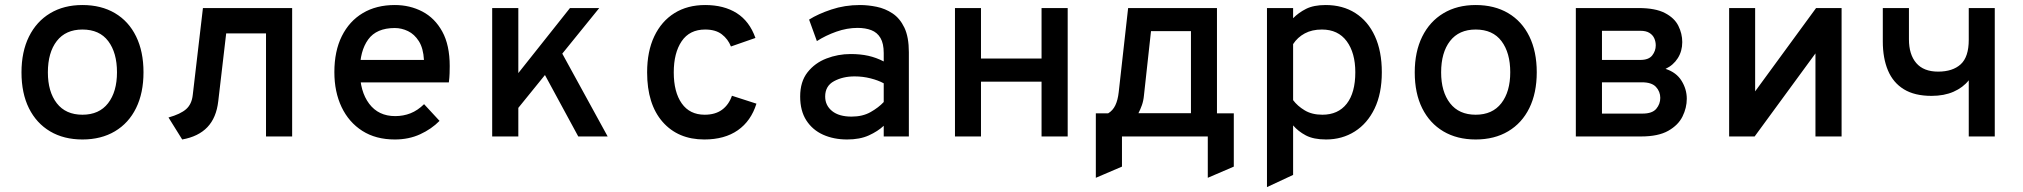

<svg xmlns="http://www.w3.org/2000/svg" viewBox="-20 -543 8048 764"><path d="M308 12Q234 12 179.5 -20.2Q125 -52.5 95.2 -112.2Q65.5 -172 65.5 -255Q65.5 -337 95.2 -397.2Q125 -457.5 179.5 -490.2Q234 -523 308 -523Q382.5 -523 437.2 -490.8Q492 -458.5 521.5 -398.2Q551 -338 551 -255.5Q551 -173 521.5 -113Q492 -53 437.2 -20.5Q382.5 12 308 12ZM308 -86.5Q374.5 -86.5 410 -132.2Q445.5 -178 445.5 -255.5Q445.5 -333 410.8 -379.2Q376 -425.5 308 -425.5Q241.5 -425.5 206 -379.8Q170.5 -334 170.5 -255Q170.5 -178 206 -132.2Q241.5 -86.5 308 -86.5Z M705 12 650.5 -75.5Q698.5 -89 720.8 -108.8Q743 -128.5 747 -165L787.5 -511H1142.5V0H1038.5V-410H880L848.5 -140.5Q841 -74.5 805.2 -37Q769.5 0.5 705 12Z M1551 12Q1475.5 12 1421.8 -22.2Q1368 -56.5 1339.2 -117Q1310.5 -177.5 1310.5 -256Q1310.5 -339.5 1340.2 -399.2Q1370 -459 1423.8 -491Q1477.5 -523 1551 -523Q1611 -523 1660.8 -497Q1710.5 -471 1740 -417.2Q1769.5 -363.5 1769.5 -280Q1769.5 -267.5 1769 -250.8Q1768.5 -234 1766 -215H1390.5V-304.5H1667Q1664.5 -351 1646.8 -379Q1629 -407 1603.5 -419.2Q1578 -431.5 1551 -431.5Q1478 -431.5 1445 -385.8Q1412 -340 1412 -262Q1412 -179.5 1449 -130.2Q1486 -81 1552.5 -81Q1585 -81 1613.5 -92.2Q1642 -103.5 1667.5 -128.5L1729 -62Q1697 -29.5 1652 -8.8Q1607 12 1551 12Z M2005 -67.5V-205L2248 -511H2364.5ZM1938.5 0V-511H2042.5V0ZM2281 0 2126.5 -285 2195 -370.5 2398 0Z M2782.5 12Q2678 12 2616.5 -58.2Q2555 -128.5 2555 -255Q2555 -338.5 2583.5 -398.5Q2612 -458.5 2663.8 -490.8Q2715.5 -523 2786 -523Q2860.5 -523 2911.5 -490.8Q2962.5 -458.5 2986 -392L2888.5 -358Q2877 -387.5 2852.2 -406.5Q2827.5 -425.5 2786 -425.5Q2724 -425.5 2692.5 -379Q2661 -332.5 2661 -255Q2661 -176.5 2692.8 -131.5Q2724.5 -86.5 2784 -86.5Q2826 -86.5 2853 -106.2Q2880 -126 2892.5 -162L2990 -130.5Q2968.5 -61.5 2916 -24.8Q2863.5 12 2782.5 12Z M3351 12Q3297.5 12 3255.2 -7Q3213 -26 3188.5 -64Q3164 -102 3164 -159Q3164 -218 3193.2 -255.2Q3222.5 -292.5 3268.5 -310.2Q3314.5 -328 3365 -328Q3403.5 -328 3435 -321Q3466.5 -314 3496.5 -298.5V-332Q3496.5 -370 3483.5 -392Q3470.5 -414 3447 -423Q3423.5 -432 3392.5 -432Q3350.5 -432 3308 -417Q3265.5 -402 3230.5 -379.5L3199.5 -465Q3235 -487.5 3288.2 -505.2Q3341.5 -523 3402 -523Q3434 -523 3468.2 -516Q3502.5 -509 3531.8 -489.5Q3561 -470 3578.8 -432.8Q3596.5 -395.5 3596.5 -335V0H3496.5V-42.5Q3473 -20.5 3437.2 -4.2Q3401.5 12 3351 12ZM3368.5 -79Q3412.5 -79 3444.2 -97Q3476 -115 3496.5 -137V-211.5Q3474.5 -223.5 3444 -231.2Q3413.5 -239 3380.5 -239Q3334 -239 3298.8 -220Q3263.5 -201 3263.5 -159Q3263.5 -123.5 3291 -101.2Q3318.5 -79 3368.5 -79Z M3780 0V-511H3883.5V-310H4124.5V-511H4228.5V0H4124.5V-218H3883.5V0Z M4340.5 164.5V-92H4389.5Q4408 -103 4418 -123.8Q4428 -144.5 4431.5 -176L4469 -511H4822.5V-92H4889.5V120L4786 164.5V0H4444.5V120ZM4510 -92.5H4719V-419H4560L4532 -163.5Q4530 -142 4523.8 -124.5Q4517.5 -107 4510 -92.5Z M5021.5 201.5V-511H5125.5V-470.5Q5147 -492.5 5177.2 -507.8Q5207.5 -523 5255 -523Q5323 -523 5373.2 -491Q5423.5 -459 5451 -399Q5478.5 -339 5478.5 -255.5Q5478.5 -171 5449.8 -111.2Q5421 -51.5 5370.8 -19.8Q5320.5 12 5256.5 12Q5207 12 5176.2 -4.2Q5145.5 -20.5 5125.5 -44V153ZM5242 -86.5Q5304.5 -86.5 5338.8 -130.2Q5373 -174 5373 -255.5Q5373 -332.5 5338.8 -379Q5304.5 -425.5 5240 -425.5Q5200.5 -425.5 5171.8 -410Q5143 -394.5 5125.5 -367.5V-144.5Q5143 -121 5171.8 -103.8Q5200.5 -86.5 5242 -86.5Z M5852 12Q5778 12 5723.5 -20.2Q5669 -52.5 5639.2 -112.2Q5609.5 -172 5609.5 -255Q5609.5 -337 5639.2 -397.2Q5669 -457.5 5723.5 -490.2Q5778 -523 5852 -523Q5926.5 -523 5981.2 -490.8Q6036 -458.5 6065.5 -398.2Q6095 -338 6095 -255.5Q6095 -173 6065.5 -113Q6036 -53 5981.2 -20.5Q5926.5 12 5852 12ZM5852 -86.5Q5918.5 -86.5 5954 -132.2Q5989.5 -178 5989.5 -255.5Q5989.5 -333 5954.8 -379.2Q5920 -425.5 5852 -425.5Q5785.5 -425.5 5750 -379.8Q5714.5 -334 5714.5 -255Q5714.5 -178 5750 -132.2Q5785.5 -86.5 5852 -86.5Z M6250.5 0V-511H6500Q6567 -511 6605 -491.2Q6643 -471.5 6658.5 -440.2Q6674 -409 6674 -375.5Q6674 -339.5 6656.2 -311.5Q6638.5 -283.5 6607.5 -269Q6650.5 -255 6671.2 -221.5Q6692 -188 6692 -150Q6692 -114 6675 -79.5Q6658 -45 6618.2 -22.5Q6578.5 0 6510 0ZM6354.5 -91H6516Q6554.5 -91 6570.5 -110Q6586.5 -129 6586.5 -153.5Q6586.5 -178.5 6569.5 -197Q6552.5 -215.5 6513.5 -215.5H6354.5ZM6354.5 -304.5H6507Q6540.5 -304.5 6554.5 -322.5Q6568.5 -340.5 6568.5 -362.5Q6568.5 -377.5 6562.5 -390.8Q6556.5 -404 6543.2 -412.2Q6530 -420.5 6507 -420.5H6354.5Z M6860.5 0V-511H6964V-179.5L7206.5 -511H7308V0H7204V-330.5L6962 0Z M7814 0V-223.5Q7791 -194.5 7753.5 -178Q7716 -161.5 7666 -161.5Q7598.5 -161.5 7555.8 -187.8Q7513 -214 7492.5 -262.8Q7472 -311.5 7472 -378V-511H7576V-386.5Q7576 -326 7605.2 -292Q7634.5 -258 7692 -258Q7750 -258 7782 -287.2Q7814 -316.5 7814 -384.5V-511H7917.5V0Z"/></svg>

Font: Overpass Mono SemiBold
Style: Regular
Weight: 600
Monospace: yes
Designer: Delve Withrington, Dave Bailey
Foundry: Delve Fonts LLC
Version: Version 4.000